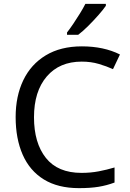

<svg xmlns="http://www.w3.org/2000/svg" viewBox="-20 -964 672 994"><path d="M403 -645Q288 -645 222 -568Q156 -491 156 -357Q156 -224 217.5 -146.5Q279 -69 402 -69Q449 -69 491 -77Q533 -85 573 -97V-19Q533 -4 490.5 3Q448 10 389 10Q280 10 207 -35Q134 -80 97.5 -163Q61 -246 61 -358Q61 -466 100.5 -548.5Q140 -631 217 -677.5Q294 -724 404 -724Q517 -724 601 -682L565 -606Q532 -621 491.5 -633Q451 -645 403 -645ZM528 -934Q516 -916 491 -887.5Q466 -859 437.5 -830.5Q409 -802 385 -784H327V-796Q342 -815 359.5 -841Q377 -867 394 -894.5Q411 -922 422 -944H528Z"/></svg>

Font: Noto Sans SignWriting
Style: Regular
Weight: 400
Designer: Monotype Design Team
Foundry: Monotype Imaging Inc.
Version: Version 2.004; ttfautohint (v1.8.4.7-5d5b)